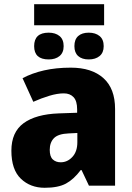

<svg xmlns="http://www.w3.org/2000/svg" viewBox="-20 -881 626 911"><path d="M316 -560Q415 -560 470.5 -510.5Q526 -461 526 -364V0H402L367 -74H363Q330 -30 293 -10Q256 10 192 10Q124 10 79 -33Q34 -76 34 -166Q34 -254 92 -296.5Q150 -339 259 -343L346 -346V-362Q346 -402 329 -420Q312 -438 283 -438Q252 -438 214 -426.5Q176 -415 138 -398L87 -510Q132 -534 189 -547Q246 -560 316 -560ZM347 -250 306 -248Q256 -246 236 -225.5Q216 -205 216 -170Q216 -138 230.5 -124.5Q245 -111 268 -111Q300 -111 323.5 -136.5Q347 -162 347 -206ZM474 -861V-761H142V-861ZM211 -726Q243 -726 262.5 -710Q282 -694 282 -662Q282 -631 262.5 -615Q243 -599 211 -599Q142 -599 142 -662Q142 -726 211 -726ZM401 -726Q433 -726 452.5 -710Q472 -694 472 -662Q472 -631 452.5 -615Q433 -599 401 -599Q369 -599 351 -615Q333 -631 333 -662Q333 -694 351 -710Q369 -726 401 -726Z"/></svg>

Font: Noto Sans Disp ExtBd
Style: Regular
Weight: 800
Designer: Monotype Design Team
Foundry: Monotype Imaging Inc.
Version: Version 2.000;GOOG;noto-source:20170915:90ef993387c0; ttfaut